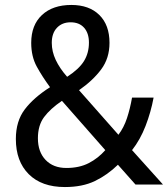

<svg xmlns="http://www.w3.org/2000/svg" viewBox="-20 -745 679 775"><path d="M268 -725Q340 -725 381 -684.5Q422 -644 422 -572Q422 -510 388.5 -465Q355 -420 299 -381L458 -201Q480 -230 492.5 -268Q505 -306 513 -351H600Q589 -292 567.5 -236.5Q546 -181 513 -139L638 0H527L456 -80Q414 -39 363.5 -14.5Q313 10 242 10Q148 10 96 -42Q44 -94 44 -184Q44 -256 80 -303.5Q116 -351 182 -393Q151 -435 128.5 -476Q106 -517 106 -572Q106 -644 149.5 -684.5Q193 -725 268 -725ZM265 -655Q231 -655 210 -633Q189 -611 189 -572Q189 -537 205 -503Q221 -469 251 -435Q299 -466 319 -498.5Q339 -531 339 -573Q339 -611 319.5 -633Q300 -655 265 -655ZM230 -338Q183 -306 158 -272.5Q133 -239 133 -187Q133 -132 164 -99.5Q195 -67 248 -67Q300 -67 338 -86.5Q376 -106 405 -139Z"/></svg>

Font: Noto Sans Sinhala UI SemiCondensed
Style: Regular
Weight: 400
Width: 4
Designer: Jelle Bosma - Monotype Design Team
Foundry: Monotype Imaging Inc.
Version: Version 2.006; ttfautohint (v1.8.4.7-5d5b)